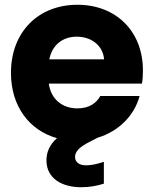

<svg xmlns="http://www.w3.org/2000/svg" viewBox="-20 -582 645 806"><path d="M417 -333H187C199 -394 244 -428 302 -428C364 -428 412 -391 417 -333ZM26 -276C26 -137 102 -35 219 -2C187 27 175 58 175 91C175 168 241 204 321 204C355 204 388 198 416 189V97C388 107 362 112 341 112C312 112 295 98 295 77C295 55 312 35 361 11L390 -4C477 -30 544 -96 566 -179H401C385 -150 356 -127 304 -127C246 -127 194 -162 185 -231H576C579 -248 580 -269 580 -286C580 -452 466 -562 305 -562C141 -562 26 -448 26 -276Z"/></svg>

Font: Malmofest
Style: Bold
Weight: 700
Designer: Jonny Pinhorn (Poppins), Kolossal
Version: Version 1.004;Glyphs 3.1.2 (3151)